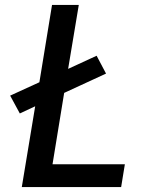

<svg xmlns="http://www.w3.org/2000/svg" viewBox="-20 -755 640 775"><path d="M68 0 122 -326 60 -297 21 -369 139 -423 190 -735H298L255 -477L370 -530L408 -458L239 -380L192 -92H484L469 0Z"/></svg>

Font: Iosevka Curly SmBdEx
Style: Italic
Weight: 600
Width: 7
Italic angle: -9°
Monospace: yes
Designer: Belleve Invis
Foundry: Belleve Invis
Version: Version 11.1.0; ttfautohint (v1.8.3)